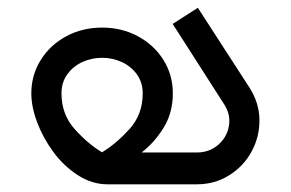

<svg xmlns="http://www.w3.org/2000/svg" viewBox="-20 -479 756 499"><path d="M562.3 -208.4Q579.9 -181.7 575 -152Q570 -122.3 546.9 -102.5Q523.8 -82.7 491.8 -82.7H348Q380.8 -107.7 405 -146.7Q429.2 -185.7 429.2 -236.3Q429.2 -283.9 404.9 -323Q380.5 -362.1 338.5 -384.7Q296.5 -407.3 245.2 -407.3Q194.1 -407.3 152.1 -384.7Q110.2 -362.1 85.8 -323Q61.4 -283.9 61.4 -236.3Q61.4 -201.5 76.5 -161.3Q91.5 -121.2 118.4 -84.4Q145.2 -47.7 182.1 -23.8Q218.9 0 259.1 0H491.8Q537.9 0 575.5 -23.4Q613.1 -46.8 633.9 -85.2Q654.7 -123.6 654.3 -167.5Q653.8 -211.5 628.6 -250.9L494.2 -458.8L428.8 -416.8ZM350.9 -236.3Q350.9 -181.6 316.5 -143.5Q282 -105.5 245.2 -83.2Q208.9 -104.8 174.3 -143.2Q139.8 -181.6 139.8 -236.3Q139.8 -264.6 154.6 -285.4Q169.4 -306.3 193.5 -317.5Q217.7 -328.8 245.2 -328.8Q273 -328.8 297 -317.5Q321.1 -306.3 336 -285.4Q350.9 -264.6 350.9 -236.3Z"/></svg>

Font: Arad-FD-VF Thin
Style: Regular
Weight: 100
Designer: Mohammad Darvishi
Version: Version 1.010;September 21, 2024;FontCreator 15.0.0.2992 64-